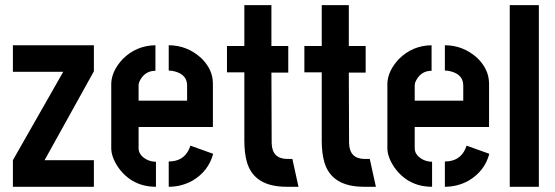

<svg xmlns="http://www.w3.org/2000/svg" viewBox="-20 -714 2121 734"><path d="M29.3 0V-101.6L221.7 -439.5H29.3V-541H338.9V-441.4L150.4 -101.6H338.9V0Z M405.3 -147.5V-395.5Q407.2 -443.4 449.2 -488.3Q501 -540 574.2 -541V-443.4Q536.1 -443.4 516.6 -409.2Q509.8 -397.5 509.8 -387.7V-329.1H695.3V-386.7Q695.3 -427.7 650.4 -440.4Q637.7 -444.3 625 -444.3V-541Q694.3 -541 748 -493.2Q793 -450.2 793.9 -396.5V-228.5H509.8V-147.5Q509.8 -122.1 538.1 -105.5Q555.7 -95.7 576.2 -95.7V0Q485.4 0 432.6 -73.2Q405.3 -113.3 405.3 -147.5ZM625 0V-96.7Q681.6 -96.7 703.1 -144.5Q706.1 -151.4 708 -157.2L794.9 -126Q777.3 -59.6 715.8 -23.4Q673.8 0 625 0Z M847.7 -437.5V-538.1H914.1V-694.3H1017.6V-538.1H1082V-436.5H1017.6L1018.6 -166Q1020.5 -107.4 1077.1 -106.4H1097.7L1121.1 0H1075.2Q951.2 0 923.8 -94.7Q914.1 -128.9 914.1 -175.8V-437.5Z M1143.6 -437.5V-538.1H1210V-694.3H1313.5V-538.1H1377.9V-436.5H1313.5L1314.5 -166Q1316.4 -107.4 1373 -106.4H1393.6L1417 0H1371.1Q1247.1 0 1219.7 -94.7Q1210 -128.9 1210 -175.8V-437.5Z M1460.9 -147.5V-395.5Q1462.9 -443.4 1504.9 -488.3Q1556.6 -540 1629.9 -541V-443.4Q1591.8 -443.4 1572.3 -409.2Q1565.4 -397.5 1565.4 -387.7V-329.1H1751V-386.7Q1751 -427.7 1706.1 -440.4Q1693.4 -444.3 1680.7 -444.3V-541Q1750 -541 1803.7 -493.2Q1848.6 -450.2 1849.6 -396.5V-228.5H1565.4V-147.5Q1565.4 -122.1 1593.8 -105.5Q1611.3 -95.7 1631.8 -95.7V0Q1541 0 1488.3 -73.2Q1460.9 -113.3 1460.9 -147.5ZM1680.7 0V-96.7Q1737.3 -96.7 1758.8 -144.5Q1761.7 -151.4 1763.7 -157.2L1850.6 -126Q1833 -59.6 1771.5 -23.4Q1729.5 0 1680.7 0Z M1928.7 0V-694.3H2040V0Z"/></svg>

Font: Post No Bills Colombo
Style: Bold
Weight: 800
Designer: Kosala Senevirathne, Siva Puranthara, Lasantha Premarathna, Tharique Azeez
Foundry: Mooniak
Version: Version 1.220 ; ttfautohint (v1.5)